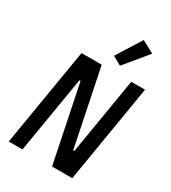

<svg xmlns="http://www.w3.org/2000/svg" viewBox="-227 -1073 1054 1186"><g transform="rotate(30 300.0 -480.0)"><path d="M392 -749 329 -784 440 -960 527 -913ZM228 -546H220L129 0H31L147 -698H291L403 -152H411L502 -698H600L484 0H340Z"/></g></svg>

Font: IBM Plex Mono Medium
Style: Italic
Weight: 500
Italic angle: -9°
Monospace: yes
Designer: Mike Abbink, Paul van der Laan, Pieter van Rosmalen
Foundry: Bold Monday
Version: Version 2.3